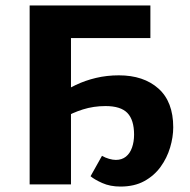

<svg xmlns="http://www.w3.org/2000/svg" viewBox="-20 -678 698 706"><path d="M423 8Q385 8 356 -5Q327 -18 313 -30L355 -105Q367 -98 381 -94Q395 -90 406 -90Q428 -90 443 -102Q458 -114 465.5 -135.5Q473 -157 473 -183Q473 -237 448.5 -262.5Q424 -288 368 -288Q324 -288 284.5 -275.5Q245 -263 216 -245L195 -328Q224 -349 258.5 -365.5Q293 -382 333 -391.5Q373 -401 417 -401Q508 -401 562.5 -352.5Q617 -304 617 -210Q617 -174 605.5 -135.5Q594 -97 570.5 -64.5Q547 -32 510.5 -12Q474 8 423 8ZM89 0V-658H241V0ZM174 -538V-658H533V-538Z"/></svg>

Font: Ysabeau Office ExtraBold
Style: Regular
Weight: 800
Designer: Christian Thalmann (Catharsis Fonts)
Version: Version 2.001;gftools[0.9.30]; featfreeze: tnum,lnum,ss02